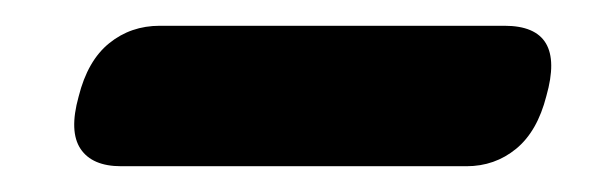

<svg xmlns="http://www.w3.org/2000/svg" viewBox="-20 -681 470 149"><path d="M41 -606Q48 -634 64.8 -647.5Q81.5 -661 104 -661H371.5Q419.5 -661 404 -606.5Q397 -579 380.5 -565.5Q364 -552 342 -552H74Q51.5 -552 42.5 -565.5Q33.5 -579 41 -606Z"/></svg>

Font: Fraunces 9pt S050 Black
Style: Italic
Weight: 900
Italic angle: -16°
Version: Version 1.000; ttfautohint (v1.8.3)